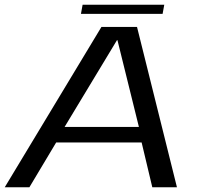

<svg xmlns="http://www.w3.org/2000/svg" viewBox="-34 -790 860 810"><path d="M-14 0 394 -676.5H544L712.5 0H608.5L563.5 -189H203L90 0ZM238.5 -254.5H552L461.5 -620.5H459.5ZM307.5 -731.5 314.5 -770H659L652 -731.5Z"/></svg>

Font: Anybody ExtraExpanded Regular
Style: Italic
Weight: 400
Width: 8
Italic angle: -10°
Designer: Tyler Finck
Foundry: Etcetera Type Company
Version: Version 1.010; ttfautohint (v1.8.3) -l 8 -r 50 -G 200 -x 14 